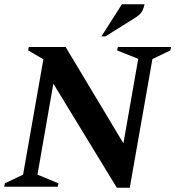

<svg xmlns="http://www.w3.org/2000/svg" viewBox="-31 -882 828 907"><path d="M-11 0 -8 -16 78 -57 174 -602 102 -644 105 -660H279L552 -205L622 -604L522 -644L526 -660H777L774 -644L689 -603L582 5H521L221 -487L146 -57L245 -16L242 0ZM448 -710 545 -862H652Q649 -847 641.5 -831Q634 -815 609 -799L467 -710Z"/></svg>

Font: Spectral SC
Style: Bold Italic
Weight: 700
Italic angle: -10°
Designer: Jean-Baptiste Levee
Foundry: Production Type
Version: Version 2.001